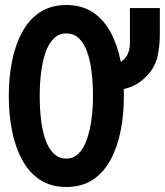

<svg xmlns="http://www.w3.org/2000/svg" viewBox="-20 -732 656 764"><path d="M244 12Q182 12 138.5 -17Q95 -46 67.8 -96.5Q40.5 -147 27.8 -212.2Q15 -277.5 15 -350Q15 -422.5 27.8 -487.8Q40.5 -553 67.8 -603.5Q95 -654 138.5 -683Q182 -712 244 -712Q306 -712 349.5 -683Q393 -654 420.2 -603.5Q447.5 -553 460.2 -487.8Q473 -422.5 473 -350Q473 -277.5 460.2 -212.2Q447.5 -147 420.2 -96.5Q393 -46 349.5 -17Q306 12 244 12ZM244 -101Q272.5 -101 292.8 -121.2Q313 -141.5 325.5 -176.8Q338 -212 344 -256.8Q350 -301.5 350 -350Q350 -401 344.5 -446Q339 -491 326.8 -525.5Q314.5 -560 294 -579.5Q273.5 -599 244 -599Q214.5 -599 194 -578.8Q173.5 -558.5 161.2 -523.2Q149 -488 143.5 -443.5Q138 -399 138 -350Q138 -299.5 143.5 -254.5Q149 -209.5 161.2 -175Q173.5 -140.5 194 -120.8Q214.5 -101 244 -101ZM384 -367V-460Q445 -470.5 471 -493.5Q497 -516.5 497 -562V-700H616V-594Q616 -550 607 -508.5Q598 -467 568 -434Q533.5 -396 489.2 -382.2Q445 -368.5 384 -367Z"/></svg>

Font: Overpass Mono
Style: Bold
Weight: 700
Monospace: yes
Designer: Delve Withrington, Dave Bailey
Foundry: Delve Fonts LLC
Version: Version 4.000